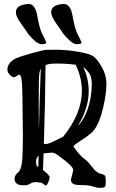

<svg xmlns="http://www.w3.org/2000/svg" viewBox="-20 -900 575 949"><path d="M382.7 -691V-693.1L380.4 -695.3C379.5 -700.2 374.6 -710.7 365.7 -726.8C356.9 -742.9 349.6 -765.6 343.9 -795C338.3 -824.4 334.2 -842.5 331.8 -849.1C322.9 -870 311.1 -880.4 296.4 -880.4H294.1L285.9 -879.6C250.7 -875.8 233.1 -862.8 233.1 -840.4V-836.1V-835.7C233.7 -823.2 242.8 -804.8 260.4 -780.5C278 -756.1 287.9 -741.8 290 -737.5V-736.2L291.4 -734.8C306.4 -716.9 319.4 -703.5 330.4 -694.7C341.4 -685.8 351.2 -681.4 359.8 -681.4H362.1L366.7 -682.3L378.6 -683.6C381.3 -685 382.7 -687.5 382.7 -691ZM208.4 -691V-693.1L206.1 -695.3C205.2 -700.2 200.3 -710.7 191.4 -726.8C182.5 -742.9 175.3 -765.6 169.6 -795C164 -824.4 159.9 -842.5 157.5 -849.1C148.6 -870 136.8 -880.4 122.1 -880.4H119.8L111.6 -879.6C76.4 -875.8 58.8 -862.8 58.8 -840.4V-836.1V-835.7C59.4 -823.2 68.5 -804.8 86.1 -780.5C103.7 -756.1 113.5 -741.8 115.7 -737.5V-736.2L117.1 -734.8C132.1 -716.9 145.1 -703.5 156.1 -694.7C167.1 -685.8 176.9 -681.4 185.4 -681.4H187.7L192.3 -682.3L204.3 -683.6C207 -685 208.4 -687.5 208.4 -691ZM363.8 -276.4C400.2 -335 418.5 -392.9 418.5 -450.2C418.5 -490.2 409.5 -529.9 391.6 -569.3C397.5 -564.8 405.8 -556.4 416.5 -544.2C427.2 -532 432.9 -513.7 433.6 -489.3C433.6 -415.4 417.3 -352.9 384.8 -301.8C378.6 -293 371.6 -284.5 363.8 -276.4ZM158.2 -100.6C158.2 -108.7 159.6 -115.3 162.4 -120.4C165.1 -125.4 167.8 -128.9 170.4 -130.9C170.1 -112 169.8 -93.3 169.4 -74.7L160.6 -81.5L160.2 -82.5L159.2 -91.3ZM181.6 -561C177.7 -460.1 174.6 -358.9 172.4 -257.3C171.7 -283.7 171.4 -334.4 171.4 -409.4C171.4 -484.5 172.5 -527.6 174.8 -538.8C177.1 -550 179.4 -557.5 181.6 -561ZM354 -580.1C374.5 -537.4 384.8 -494.5 384.8 -451.2C384.8 -376.6 354 -301.1 292.5 -224.6L254.9 -205.8C231.8 -194.3 216.6 -188.5 209.2 -188.5H196.8C201 -317.4 203.8 -447.3 205.1 -578.1L212.4 -580.6H213.4C220.5 -584.1 236.2 -585.9 260.3 -585.9C284.3 -585.9 304.7 -585.1 321.3 -583.5C337.9 -581.9 348.8 -580.7 354 -580.1ZM330.6 -11.7V-10.7C330.6 6.2 345.3 14.6 374.8 14.6C404.2 14.6 425.5 16.9 438.5 21.5C451.5 26 462.6 28.3 471.9 28.3C481.2 28.3 487.6 28 491.2 27.3C494.8 26.7 497.6 24.7 499.8 21.2C501.9 17.8 502.9 9.3 502.9 -4.4C502.9 -18.1 501.6 -27 499 -31.2C496.4 -35.5 488.9 -38.9 476.3 -41.5C463.8 -44.1 449.8 -55.5 434.3 -75.7C418.9 -95.9 406.6 -108.9 397.5 -114.7C388.3 -120.6 377.3 -131.4 364.3 -147.2C351.2 -163 344.1 -173.2 342.8 -177.7C346.4 -182.9 361.3 -193.9 387.7 -210.7C414.1 -227.5 433.4 -243.3 445.8 -258.3L446.3 -258.8C464.8 -284.8 479.4 -321.4 490 -368.4C500.6 -415.4 505.9 -454 505.9 -484.1C505.9 -514.2 498 -543 482.2 -570.3C466.4 -597.7 451.9 -615.4 438.7 -623.5C425.5 -631.7 399.8 -638.8 361.6 -645C323.3 -651.2 287.7 -654.3 254.6 -654.3C221.6 -654.3 202.3 -653.6 196.8 -652.3L128.4 -634.8C94.2 -625 70.5 -616.9 57.1 -610.6C43.8 -604.2 33.7 -596.2 26.9 -586.4C20 -576.7 16.6 -566.7 16.6 -556.6C16.6 -546.5 20.8 -537.6 29.1 -529.8C37.4 -522 43.7 -518.1 48.1 -518.1C52.5 -518.1 57.5 -520.2 63 -524.4C68.2 -528.6 72.1 -530.8 74.7 -530.8L75.2 -530.3C77.8 -530.3 80.2 -528 82.5 -523.4C85.1 -518.9 87 -509 88.1 -493.9C89.3 -478.8 90.2 -455.8 90.8 -425C91.5 -394.3 92.1 -339.2 92.8 -259.8C92.8 -248.7 92.9 -238.4 93.3 -229C92.9 -166.5 91.5 -123.5 88.9 -100.1C85.6 -73.1 79.3 -55.7 69.8 -47.9C60.1 -40 54.7 -32.7 53.7 -25.9L51.8 -16.6V-14.6C52.4 -4.9 56.2 2.6 63.2 7.8C70.2 13 79.4 15.6 90.8 15.6H103.5C112.6 15.6 121.3 13 129.4 7.8C137.5 2.6 146.8 0 157.2 0L182.1 2.9H186C195.5 10.4 202.1 15.3 206.1 17.6H207C209.6 17.6 213.7 11.7 219.2 0L225.6 -22C225.6 -26.5 222.7 -32.1 216.8 -38.6L192.4 -59.6L195.3 -141.6L232.4 -145.5C238.3 -145.5 243.8 -144.7 249 -143.1C254.2 -141.4 271 -129.7 299.3 -107.9C327.6 -86.1 341.8 -70 341.8 -59.6V-57.1L331.5 -16.1V-15.6Z"/></svg>

Font: Drukaatie burti
Style: Regular
Weight: 400
Version: Version 0.14.4